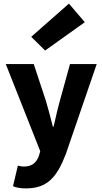

<svg xmlns="http://www.w3.org/2000/svg" viewBox="-20 -852 568 1064"><path d="M124 192C243 192 296 129 345 1L516 -497H368L311 -291C298 -244 288 -197 277 -150H273C260 -199 249 -245 235 -291L167 -497H12L203 -14L196 10C184 46 160 71 112 71C102 71 95 70 79 66L52 180C72 188 92 192 124 192ZM230 -572 450 -729 362 -832 153 -648Z"/></svg>

Font: Source Sans Pro
Style: Bold
Weight: 700
Designer: Paul D. Hunt
Foundry: Adobe Systems Incorporated
Version: Version 3.006;hotconv 1.0.111;makeotfexe 2.5.65597